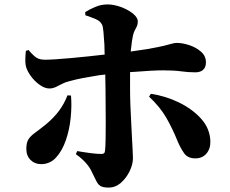

<svg xmlns="http://www.w3.org/2000/svg" viewBox="-20 -798 1040 868"><path d="M329 -115Q364 -109 391.5 -105.5Q419 -102 438 -102Q446 -102 450 -105Q454 -108 455 -118Q457 -139 457.5 -172.5Q458 -206 458 -245.5Q458 -285 457.5 -324Q457 -363 457 -395Q457 -417 456 -451Q456 -456 456 -461Q442 -460 429 -458Q391 -452 356.5 -445.5Q322 -439 294 -431Q276 -427 261 -419Q246 -411 232 -404.5Q218 -398 203 -398Q185 -398 164.5 -411Q144 -424 126.5 -445Q109 -466 100 -489Q94 -505 94.5 -529.5Q95 -554 97 -568L109 -572Q130 -547 144.5 -537.5Q159 -528 184 -528Q201 -528 232 -530Q263 -532 301 -535.5Q339 -539 378 -543Q417 -547 450 -551Q451 -551 453 -551Q452 -574 452 -596Q450 -631 447.5 -656Q445 -681 441 -687Q433 -703 413 -711.5Q393 -720 366 -729L365 -743Q383 -755 410 -766.5Q437 -778 466 -778Q494 -778 526 -766.5Q558 -755 580.5 -737Q603 -719 603 -701Q603 -688 598.5 -678.5Q594 -669 589 -660Q584 -651 581 -637Q576 -613 573 -583Q572 -574 571 -565Q615 -571 645 -576Q696 -585 721 -591Q746 -597 757 -600.5Q768 -604 780 -604Q805 -604 835.5 -594Q866 -584 888.5 -564.5Q911 -545 911 -516Q911 -494 898.5 -482.5Q886 -471 863 -471Q831 -471 799 -475.5Q767 -480 717 -480Q692 -480 658 -478Q624 -476 585 -473Q576 -472 568 -472Q568 -463 568 -455V-395Q568 -360 569.5 -322Q571 -284 573 -247.5Q575 -211 576.5 -178.5Q578 -146 579.5 -121.5Q581 -97 581 -83Q581 -55 566 -24Q551 7 526.5 28.5Q502 50 471 50Q446 50 434.5 43Q423 36 415.5 20.5Q408 5 395 -21Q387 -40 368.5 -61Q350 -82 323 -101ZM784 -157Q759 -219 731 -267Q703 -315 654 -361L662 -374Q729 -364 789.5 -334.5Q850 -305 889.5 -261Q929 -217 931 -160Q932 -126 913.5 -104Q895 -82 863 -82Q828 -82 811.5 -106.5Q795 -131 784 -157ZM285 -367 301 -366Q305 -319 299.5 -265Q294 -211 277.5 -163.5Q261 -116 233.5 -86Q206 -56 166 -56Q137 -56 118 -75Q99 -94 99 -125Q99 -153 108.5 -168Q118 -183 138 -197.5Q158 -212 188 -236Q224 -266 247.5 -298Q271 -330 285 -367Z"/></svg>

Font: Early Summer Mincho Heavy
Style: Regular
Weight: 900
Designer: GuiWonder
Version: Version 1.002